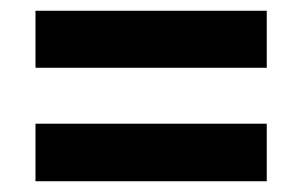

<svg xmlns="http://www.w3.org/2000/svg" viewBox="-20 -531 543 357"><path d="M46 -405V-511H476V-405ZM46 -194V-301H476V-194Z"/></svg>

Font: Noto Sans Condensed
Style: Bold Italic
Weight: 700
Width: 3
Italic angle: -12°
Designer: Monotype Design Team
Foundry: Monotype Imaging Inc.
Version: Version 2.013; ttfautohint (v1.8.4.7-5d5b)